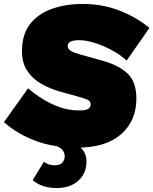

<svg xmlns="http://www.w3.org/2000/svg" viewBox="-33 -735 775 970"><path d="M355 11Q242 11 149.5 -22.5Q57 -56 -13 -118L109 -289Q141 -261 181.5 -235.5Q222 -210 269 -193.5Q316 -177 366 -177Q400 -177 412.5 -185Q425 -193 425 -207Q425 -223 411.5 -230Q398 -237 358 -248L271 -272Q221 -286 176.5 -311Q132 -336 105 -376.5Q78 -417 78 -476Q78 -561 119 -613.5Q160 -666 229.5 -690.5Q299 -715 384 -715Q484 -715 569.5 -682Q655 -649 722 -594L607 -429Q574 -459 531 -482Q488 -505 445 -518.5Q402 -532 367 -532Q309 -532 309 -503Q309 -487 326.5 -477Q344 -467 375 -459L483 -429Q566 -406 611 -364Q656 -322 656 -237Q656 -125 579 -57Q502 11 355 11ZM226 -6 272 -29Q335 -23 369.5 6Q404 35 404 81Q404 141 362.5 178Q321 215 254 215Q178 215 132 175L189 82Q212 100 242 100Q271 100 282.5 86Q294 72 294 55Q294 37 281.5 21.5Q269 6 226 -6Z"/></svg>

Font: Prodigy Sans Black
Style: Italic
Weight: 900
Italic angle: -13°
Designer: Wei Huang
Foundry: Wei Huang
Version: Version 1.003; ttfautohint (v1.8.3)